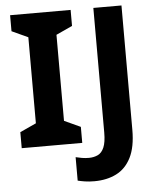

<svg xmlns="http://www.w3.org/2000/svg" viewBox="-61 -765 841 1027"><g transform="rotate(-5 360.0 -252.0)"><path d="M357 0H32V-86L119 -126V-588L32 -628V-714H357V-628L270 -588V-126L357 -86ZM404 210Q375 210 353 206.5Q331 203 315 199V73Q331 77 348.5 80Q366 83 386 83Q412 83 433.5 73Q455 63 467 35Q479 7 479 -45V-714H630V-46Q630 46 601.5 102.5Q573 159 522 184.5Q471 210 404 210Z"/></g></svg>

Font: Noto Sans Armenian
Style: Bold
Weight: 700
Version: Version 2.007